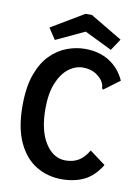

<svg xmlns="http://www.w3.org/2000/svg" viewBox="-90 -860 680 932"><g transform="rotate(10 250.0 -394.5)"><path d="M279 11Q211 11 154.5 -22.5Q98 -56 64.5 -127Q31 -198 31 -308Q31 -400 53.5 -462.5Q76 -525 113 -562Q150 -599 194.5 -615.5Q239 -632 283 -632Q353 -632 403.5 -600Q454 -568 480 -510L409 -457L401 -452L396 -460Q397 -467 394.5 -474.5Q392 -482 384 -496Q362 -522 338.5 -531.5Q315 -541 289 -541Q251 -541 217.5 -515Q184 -489 163.5 -438.5Q143 -388 143 -313Q143 -205 182.5 -143.5Q222 -82 282 -82Q319 -82 346 -98Q373 -114 395 -151L473 -93Q438 -36 390.5 -12.5Q343 11 279 11ZM130 -649 94 -704 255 -800H286L444 -706L406 -649L271 -715Z"/></g></svg>

Font: Ligconsolata
Style: Bold
Weight: 700
Monospace: yes
Designer: Raph Levien, Cyreal, Brenton Simpson
Foundry: Raph Levien, Cyreal, Google
Version: Version 3.001; ttfautohint (v1.8.2.53-6de2)